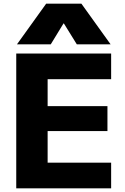

<svg xmlns="http://www.w3.org/2000/svg" viewBox="-20 -1020 678 1040"><path d="M68 0V-730H582V-591H238V-445H562V-310H238V-139H582V0ZM72 -780 230 -1000H421L579 -780H396L326 -893H324L255 -780Z"/></svg>

Font: M PLUS 2 ExtraBold
Style: Regular
Weight: 800
Version: Version 1.001